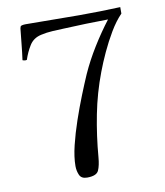

<svg xmlns="http://www.w3.org/2000/svg" viewBox="-83 -799 757 881"><g transform="rotate(-10 295.0 -358.0)"><path d="M537 -700Q508 -670 482.5 -627Q457 -584 436 -538.5Q415 -493 400 -453Q365 -361 346 -264Q327 -167 319 -69Q316 -31 306 -8.5Q296 14 252 14Q225 14 216.5 -5.5Q208 -25 208 -47Q208 -89 221 -142.5Q234 -196 253.5 -253Q273 -310 294 -362.5Q315 -415 332 -454Q359 -514 395.5 -573Q432 -632 472 -684Q370 -683 266 -678Q240 -677 212 -675.5Q184 -674 158 -668Q121 -660 102.5 -630Q84 -600 73 -566Q71 -565 67 -565Q59 -565 53 -568Q58 -604 61.5 -640.5Q65 -677 69 -713Q71 -719 71.5 -721.5Q72 -724 78 -726Q86 -728 95 -728Q157 -728 219.5 -727Q282 -726 345 -726Q393 -726 441 -727Q489 -728 537 -730Z"/></g></svg>

Font: Kaisei Decol
Style: Regular
Weight: 400
Designer: Font-Kai, 金井和夫
Foundry: KAZUO KANAI
Version: Version 5.003